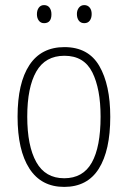

<svg xmlns="http://www.w3.org/2000/svg" viewBox="-20 -724 502 754"><path d="M413 -265Q413 -133 368 -61.5Q323 10 232 10Q142 10 95.5 -62Q49 -134 49 -266Q49 -398 95.5 -468.5Q142 -539 233 -539Q327 -539 370 -465Q413 -391 413 -265ZM87 -266Q87 -151 122.5 -87.5Q158 -24 232 -24Q306 -24 340.5 -85.5Q375 -147 375 -266Q375 -375 342.5 -440Q310 -505 233 -505Q158 -505 122.5 -443Q87 -381 87 -266ZM125 -668Q125 -684 132.5 -694Q140 -704 153 -704Q167 -704 174.5 -694Q182 -684 182 -668Q182 -633 153 -633Q140 -633 132.5 -643Q125 -653 125 -668ZM282 -669Q282 -684 290 -694Q298 -704 311 -704Q324 -704 332 -694.5Q340 -685 340 -669Q340 -653 332.5 -643Q325 -633 311 -633Q297 -633 289.5 -643Q282 -653 282 -669Z"/></svg>

Font: Noto Sans Lao Condensed ExtraLight
Style: Regular
Weight: 200
Width: 3
Designer: Monotype Design Team
Foundry: Monotype Imaging Inc.
Version: Version 2.003; ttfautohint (v1.8.4.7-5d5b)